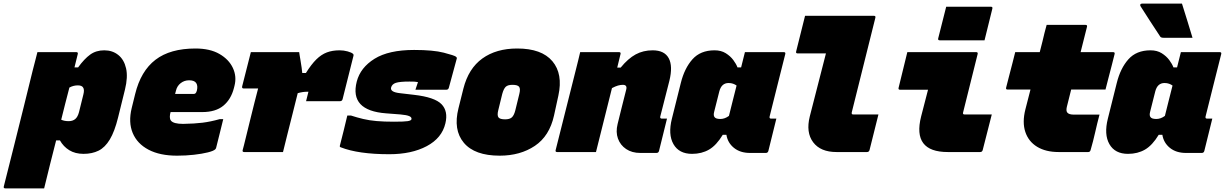

<svg xmlns="http://www.w3.org/2000/svg" viewBox="-101 -837 6743 1057"><path d="M105 -550H319Q330 -550 327 -539Q318 -501 309 -466H329Q363 -513 395.5 -536.5Q428 -560 473 -560Q518 -560 550 -534.5Q582 -509 593 -461Q604 -413 587 -344L549 -190Q530 -113 503.5 -69Q477 -25 441.5 -7.5Q406 10 359 10Q313 10 280.5 -10Q248 -30 229 -64H208Q191 2 174.5 68Q158 134 142 200H-72Q-83 200 -80 189Q-53 83 -25 -29.5Q3 -142 30 -250Q57 -358 79 -449Q87 -478 93 -503Q99 -528 105 -550ZM327 -367Q317 -367 305.5 -364.5Q294 -362 281 -355Q269 -310 258 -266Q247 -222 236 -178Q253 -170 277 -170Q299 -170 313 -181.5Q327 -193 334 -220L358 -317Q365 -344 356 -356Q349 -367 327 -367Z M975 -570Q1055 -570 1107 -540Q1159 -510 1181 -463Q1203 -416 1190 -365L1187 -353Q1171 -290 1128.5 -255Q1086 -220 1012 -220H838Q834 -206 834 -193.5Q834 -181 840 -173Q854 -155 907 -155Q970 -156 1014 -161.5Q1058 -167 1108 -181H1128Q1118 -141 1108.5 -102Q1099 -63 1089 -24Q1088 -19 1084 -15Q1075 -6 1043 2Q1011 10 966.5 15Q922 20 874 20Q779 20 716.5 -13Q654 -46 629.5 -105Q605 -164 624 -242L643 -319Q674 -446 755 -508Q836 -570 975 -570ZM940 -395Q914 -395 894 -379.5Q874 -364 868 -339L863 -320H967Q972 -320 976 -324Q980 -328 983 -339Q989 -365 979 -380Q969 -395 940 -395Z M1280 -550H1546Q1546 -550 1548 -536.5Q1550 -523 1553.5 -503.5Q1557 -484 1559.5 -465Q1562 -446 1563 -435H1583Q1613 -483 1640.5 -510Q1668 -537 1698.5 -548.5Q1729 -560 1769 -560Q1791 -560 1813 -554Q1835 -548 1843 -540Q1847 -536 1845 -530L1785 -291Q1782 -280 1771 -280H1584L1586 -288Q1589 -299 1591.5 -310Q1594 -321 1597 -332H1591Q1565 -332 1538 -324Q1523 -264 1509 -208Q1495 -152 1481 -97Q1475 -73 1469 -48.5Q1463 -24 1457 0H1243Q1232 0 1235 -11Q1236 -13 1242 -37.5Q1248 -62 1257.5 -100.5Q1267 -139 1278 -184Q1289 -229 1300 -272.5Q1311 -316 1320 -350H1240Q1230 -350 1232 -361Z M2179 -562Q2284 -562 2342 -547Q2400 -532 2409 -525Q2415 -520 2414 -516L2370 -354Q2367 -343 2356 -343H2186L2200 -385Q2191 -387 2181 -387.5Q2171 -388 2153 -388Q2100 -388 2078.5 -381Q2057 -374 2052 -355Q2046 -330 2101 -324L2178 -315Q2292 -302 2329.5 -263.5Q2367 -225 2351 -158Q2332 -77 2248.5 -32.5Q2165 12 2042 12Q1872 12 1775 -26Q1768 -28 1770 -35Q1781 -76 1791 -118Q1801 -160 1811 -201H1831Q1865 -190 1898.5 -182Q1932 -174 1972.5 -170.5Q2013 -167 2068 -167Q2124 -167 2143 -170Q2162 -173 2164 -180Q2167 -191 2152.5 -197.5Q2138 -204 2103 -207L2025 -213Q1822 -228 1863 -388Q1883 -465 1961 -513.5Q2039 -562 2179 -562Z M2746 -570Q2881 -570 2940 -500Q2999 -430 2973 -311L2949 -201Q2924 -88 2843.5 -34Q2763 20 2650 20Q2512 20 2452.5 -51Q2393 -122 2423 -241L2450 -349Q2478 -460 2554.5 -515Q2631 -570 2746 -570ZM2720 -370Q2695 -370 2683.5 -359.5Q2672 -349 2664 -320L2642 -230Q2635 -202 2643 -191Q2651 -180 2680 -180Q2705 -180 2717 -191Q2729 -202 2736 -230L2758 -320Q2765 -348 2757 -359Q2749 -370 2720 -370Z M3093 -550H3307Q3318 -550 3315 -539Q3306 -503 3297 -465H3316Q3357 -515 3398.5 -537.5Q3440 -560 3492 -560Q3557 -560 3580.5 -516.5Q3604 -473 3584 -392Q3572 -343 3559 -294Q3546 -245 3534 -196Q3532 -190 3535 -187Q3537 -184 3542 -184H3571Q3560 -140 3549 -95Q3538 -50 3527 -6Q3524 5 3513 5H3424Q3378 5 3346 -16.5Q3314 -38 3301 -74Q3288 -110 3299 -154Q3310 -197 3321.5 -245Q3333 -293 3346 -342Q3354 -370 3328 -370Q3315 -370 3301 -366Q3287 -362 3268 -352Q3246 -264 3224 -176Q3202 -88 3180 0H2966Q2955 0 2958 -11L3069 -452Q3076 -479 3082 -504Q3088 -529 3093 -550Z M3833 -560Q3869 -560 3894.5 -544Q3920 -528 3936 -506.5Q3952 -485 3959 -466H3979Q3984 -487 3989.5 -508Q3995 -529 4000 -550H4214Q4225 -550 4222 -539Q4201 -454 4179 -368Q4157 -282 4136 -196Q4133 -184 4144 -184H4173Q4162 -140 4151 -95Q4140 -50 4129 -6Q4126 5 4115 5H4028Q3974 5 3939.5 -23Q3905 -51 3898 -95H3878Q3843 -37 3802.5 -13.5Q3762 10 3709 10Q3637 10 3606.5 -43.5Q3576 -97 3598 -184L3647 -380Q3667 -461 3711 -510.5Q3755 -560 3833 -560ZM3833 -192Q3840 -182 3865 -182Q3889 -182 3912 -199Q3922 -238 3932.5 -281Q3943 -324 3954 -366Q3946 -372 3935 -376Q3924 -380 3910 -380Q3871 -380 3859 -334L3831 -223Q3825 -201 3833 -192Z M4331 -750H4710Q4721 -750 4718 -739Q4686 -609 4653 -478.5Q4620 -348 4588 -218Q4587 -213 4589 -209Q4591 -207 4596 -207H4735Q4723 -158 4710.5 -109Q4698 -60 4686 -11Q4683 0 4672 0H4504Q4416 0 4375.5 -54Q4335 -108 4357 -196Q4379 -283 4401.5 -369.5Q4424 -456 4446 -543H4290Q4279 -543 4282 -554Q4294 -603 4306.5 -652Q4319 -701 4331 -750Z M4894 -550H5273Q5284 -550 5281 -539Q5261 -459 5241 -378.5Q5221 -298 5201 -218Q5199 -212 5202 -209Q5204 -207 5208 -207H5359Q5346 -158 5334 -109Q5322 -60 5309 -11Q5306 0 5295 0H5117Q4920 0 4970 -196Q4980 -233 4989 -269.5Q4998 -306 5008 -343H4854Q4843 -343 4846 -354Q4858 -403 4870 -452Q4882 -501 4894 -550ZM5108 -800H5354Q5365 -800 5362 -789L5319 -615H5073Q5061 -615 5064 -626Z M5488 -550H5623Q5630 -578 5638 -609Q5643 -632 5649 -655Q5655 -678 5661 -700H5875Q5886 -700 5883 -689L5848 -550H6027Q6038 -550 6035 -539Q6030 -517 6020 -479.5Q6010 -442 6000.5 -404.5Q5991 -367 5985 -344H5796L5772 -248Q5767 -226 5775 -217Q5784 -206 5811 -206H5952Q5939 -157 5928 -108Q5917 -59 5903 -11Q5900 0 5890 0H5727Q5656 0 5608.5 -29Q5561 -58 5543.5 -111Q5526 -164 5544 -235Q5557 -288 5572 -344H5446Q5435 -344 5438 -355Q5444 -378 5453.5 -415.5Q5463 -453 5473 -490.5Q5483 -528 5488 -550Z M6233 -560Q6269 -560 6294.5 -544Q6320 -528 6336 -506.5Q6352 -485 6359 -466H6379Q6384 -487 6389.5 -508Q6395 -529 6400 -550H6614Q6625 -550 6622 -539Q6601 -454 6579 -368Q6557 -282 6536 -196Q6533 -184 6544 -184H6573Q6562 -140 6551 -95Q6540 -50 6529 -6Q6526 5 6515 5H6428Q6374 5 6339.5 -23Q6305 -51 6298 -95H6278Q6243 -37 6202.5 -13.5Q6162 10 6109 10Q6037 10 6006.5 -43.5Q5976 -97 5998 -184L6047 -380Q6067 -461 6111 -510.5Q6155 -560 6233 -560ZM6233 -192Q6240 -182 6265 -182Q6289 -182 6312 -199Q6322 -238 6332.5 -281Q6343 -324 6354 -366Q6346 -372 6335 -376Q6324 -380 6310 -380Q6271 -380 6259 -334L6231 -223Q6225 -201 6233 -192ZM6406 -817Q6421 -769 6435.5 -722.5Q6450 -676 6464 -629H6305Q6290 -629 6286 -636Q6254 -685 6230 -721.5Q6206 -758 6179 -801Q6175 -806 6176.5 -811.5Q6178 -817 6185 -817Z"/></svg>

Font: Recursive Mn Lnr St XBk
Style: Italic
Weight: 1000
Italic angle: -15°
Monospace: yes
Version: Version 1.079;hotconv 1.0.112;makeotfexe 2.5.65598; ttfautoh